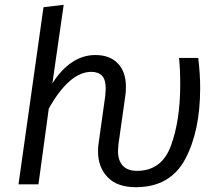

<svg xmlns="http://www.w3.org/2000/svg" viewBox="-20 -767 914 799"><path d="M388 -136Q388 -157 390 -168L418 -368Q420 -390 420 -398Q420 -436 404.5 -452Q389 -468 360 -468Q269 -468 183 -315L140 0H57L161 -737L245 -747L198 -420Q233 -476 278.5 -507Q324 -538 377 -538Q437 -538 470.5 -503Q504 -468 504 -406Q504 -384 502 -372L473 -167Q471 -147 471 -139Q471 -99 491 -77.5Q511 -56 550 -56Q653 -56 691.5 -161Q730 -266 730 -415Q730 -480 725 -526H805Q813 -459 813 -401Q813 -221 750.5 -104.5Q688 12 545 12Q468 12 428 -29.5Q388 -71 388 -136Z"/></svg>

Font: FiraGO Book
Style: Italic
Weight: 350
Italic angle: -8°
Designer: bBox Type GmbH
Foundry: bBox Type GmbH
Version: Version 1.001